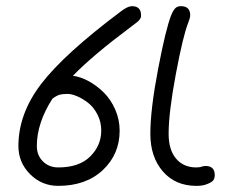

<svg xmlns="http://www.w3.org/2000/svg" viewBox="-20 -606 760 626"><path d="M40 -129.9Q40 -234.9 114 -332Q188 -429.2 374 -568.8Q396.5 -585.9 410.2 -585.9Q439.9 -585.9 439.9 -556.2Q439.9 -554.2 439.7 -552.2Q439.5 -550.3 439 -548.6Q438.5 -546.9 437.3 -545.2Q436 -543.5 435.3 -542.2Q434.6 -541 432.6 -539.1Q430.7 -537.1 429.4 -535.9Q428.2 -534.7 425.3 -532.5Q422.4 -530.3 420.9 -529.1Q419.4 -527.8 415.8 -525.1Q412.1 -522.5 410.2 -521Q281.2 -424.8 217.8 -358.9Q243.2 -355.5 269.5 -341.1Q295.9 -326.7 318.6 -304.2Q341.3 -281.7 355.7 -248.8Q370.1 -215.8 370.1 -180.2Q370.1 -103 315.2 -51.5Q260.3 0 169.9 0Q116.2 0 78.1 -38.1Q40 -76.2 40 -129.9ZM100.1 -129.9Q100.1 -99.6 119.9 -79.8Q139.6 -60.1 169.9 -60.1Q238.3 -60.1 274.2 -95.9Q310.1 -131.8 310.1 -180.2Q310.1 -208.5 297.9 -232.4Q285.6 -256.3 267.8 -270.3Q250 -284.2 231.9 -292Q213.9 -299.8 200.2 -299.8Q184.1 -299.8 174.3 -297.1Q164.6 -294.4 150.9 -284.2Q100.1 -205.1 100.1 -129.9ZM470.2 -169.9Q470.2 -249 495.4 -380.6Q520.5 -512.2 538.1 -556.2Q544.4 -571.8 551.3 -578.9Q558.1 -585.9 569.8 -585.9Q600.1 -585.9 600.1 -556.2Q600.1 -547.9 594.2 -533.2Q577.1 -491.2 553.5 -365.5Q529.8 -239.7 529.8 -169.9Q529.8 -117.2 554.2 -88.6Q578.6 -60.1 620.1 -60.1L631.8 -61Q643.6 -64.9 649.9 -64.9Q680.2 -64.9 680.2 -35.2Q680.2 -22.9 673.8 -16.4Q667.5 -9.8 649.9 -3.9Q638.2 0 620.1 0Q551.8 0 511 -47.1Q470.2 -94.2 470.2 -169.9Z"/></svg>

Font: Pecita
Style: Book
Weight: 400
Width: 6
Version: Version 3.4.1